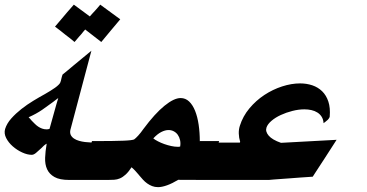

<svg xmlns="http://www.w3.org/2000/svg" viewBox="-39 -791 1539 806"><path d="M197.8 -353.5 205.6 -379.4Q200.2 -375.5 194.6 -371.3Q189 -367.2 183.6 -362.8Q163.6 -347.7 138.4 -330.3Q113.3 -313 81.1 -298.8Q84.5 -295.4 87.9 -291.7Q91.3 -288.1 93.8 -284.7Q100.6 -277.8 107.2 -271.2Q113.8 -264.6 121.3 -259.5Q128.9 -254.4 137.7 -251.2Q146.5 -248 156.7 -248Q163.1 -248 168.9 -250ZM465.8 -710Q446.8 -687 426 -662.6Q405.3 -638.2 386.2 -614.7L318.8 -667V-667.5Q315.9 -663.1 311.5 -658.7V-659.2Q307.6 -653.8 303.5 -648.9Q299.3 -644 293.9 -638.2Q290 -633.3 284.7 -627.4Q279.3 -621.6 273.9 -614.7Q264.2 -623 254.9 -630.4Q245.6 -637.7 235.8 -645Q225.1 -653.3 214.1 -662.4Q203.1 -671.4 191.9 -679.2Q197.8 -686 204.3 -693.8Q210.9 -701.7 216.8 -708.5Q229.5 -724.1 243.4 -740Q257.3 -755.9 271 -771.5L337.9 -722.2L337.4 -721.2Q344.2 -728.5 348.6 -733.9Q353 -739.3 361.3 -747.6Q361.3 -747.6 364.5 -751.2Q367.7 -754.9 371.6 -759.3Q375.5 -763.7 378.7 -767.6Q381.8 -771.5 381.8 -771.5ZM319.8 -35.6H251.5Q211.4 -35.6 189.7 -47.9Q168 -60.1 158.7 -80.6Q149.4 -101.1 150.4 -128.4Q151.4 -155.8 156.7 -186L157.2 -188Q151.4 -185.1 145.3 -179.7Q139.2 -174.3 133.8 -168.5Q123 -158.7 113 -149.9Q103 -141.1 94.2 -141.1Q75.7 -141.1 54 -151.1Q32.2 -161.1 14.4 -176.8Q-3.4 -192.4 -13.2 -211.7Q-22.9 -231 -17.6 -249.5Q-10.3 -272.9 8.5 -293.9Q27.3 -314.9 51 -333.5Q74.7 -352.1 100.8 -367.9Q127 -383.8 149.4 -396Q161.1 -402.8 172.4 -409.7Q183.6 -416.5 192.4 -422.9Q201.2 -429.2 207 -435.1Q212.9 -440.9 214.4 -445.3Q216.3 -449.2 217 -453.4Q217.8 -457.5 218.8 -461.4Q219.7 -465.3 220.9 -469.7Q222.2 -474.1 223.6 -478Q235.4 -487.8 246.6 -496.8Q257.8 -505.9 269 -515.6Q288.6 -531.2 306.9 -546.9Q325.2 -562.5 344.7 -578.1L256.3 -245.1Q253.9 -232.4 258.5 -223.6Q263.2 -214.8 272.2 -209Q281.2 -203.1 293.2 -199.7Q305.2 -196.3 317.9 -194.8Q330.6 -193.4 342.5 -192.9Q354.5 -192.4 363.3 -192.4H369.6Z M604.5 -210Q611.8 -204.1 624 -197.8Q636.2 -191.4 650.6 -186.3Q665 -181.2 679.7 -178Q694.3 -174.8 706.1 -174.8Q708.5 -174.8 711.2 -174.8Q713.9 -174.8 717.3 -175.8Q719.7 -190.4 716.8 -203.1Q713.9 -215.8 707.3 -225.1Q700.7 -234.4 690.7 -239.7Q680.7 -245.1 668.5 -245.1Q654.3 -245.1 637.9 -236.8Q621.6 -228.5 604.5 -210ZM829.1 -35.6 710 -36.1V-36.6Q684.1 -21 662.4 -13.2Q640.6 -5.4 624.5 -5.4Q610.8 -5.4 599.6 -9.8Q588.4 -14.2 578.9 -21Q569.3 -27.8 561.3 -36.6Q553.2 -45.4 545.9 -54.2Q545.4 -54.7 545.2 -55.2Q544.9 -55.7 544.4 -56.2Q537.6 -64 530.3 -72.3Q522.9 -80.6 513.7 -88.4V-89.4Q500.5 -69.3 488.5 -58.3Q476.6 -47.4 464.6 -42.2Q452.6 -37.1 440.4 -36.4Q428.2 -35.6 414.1 -35.6H295.9L347.2 -198.7H361.3Q402.3 -198.7 431.6 -199.2Q460.9 -199.7 480.2 -200.4Q499.5 -201.2 510 -202.6Q520.5 -204.1 523.9 -205.6Q530.8 -210.4 541.3 -221.9Q551.8 -233.4 563 -249.5Q611.3 -314.5 651.4 -346.9Q691.4 -379.4 719.2 -379.4Q739.7 -379.4 754.9 -365Q770 -350.6 780 -325.7Q790 -300.8 794.9 -267.6Q799.8 -234.4 799.8 -197.3L800.3 -198.7H880.9Z M1374 -204.1Q1371.6 -200.2 1364 -188.5Q1356.4 -176.8 1346.2 -160.9Q1335.9 -145 1324.5 -127.2Q1313 -109.4 1302.5 -93.5Q1292 -77.6 1284.2 -65.4Q1276.4 -53.2 1273.9 -49.3Q1268.6 -48.8 1254.4 -47.9Q1240.2 -46.9 1221.4 -45.7Q1202.6 -44.4 1181.9 -42.7Q1161.1 -41 1142.3 -39.8Q1123.5 -38.6 1109.4 -37.4Q1095.2 -36.1 1089.8 -35.6H805.2L854.5 -192.4H967.8L969.2 -195.3Q963.9 -212.9 963.4 -230.2Q962.9 -247.6 967.8 -262.7Q980.5 -303.2 1008.1 -336.2Q1035.6 -369.1 1070.8 -392.3Q1106 -415.5 1145.3 -428.2Q1184.6 -440.9 1220.7 -440.9Q1248 -440.9 1272 -432.9Q1295.9 -424.8 1313.2 -408Q1330.6 -391.1 1339.4 -364.7Q1348.1 -338.4 1345.2 -302.2V-302.7Q1345.2 -301.8 1345 -301Q1344.7 -300.3 1344.7 -299.3Q1341.8 -293 1337.2 -288.3Q1332.5 -283.7 1327.1 -279.8L1319.3 -273.9Q1318.4 -289.6 1311.3 -300.8Q1304.2 -312 1293.2 -318.8Q1282.2 -325.7 1268.1 -328.9Q1253.9 -332 1238.8 -332Q1214.8 -332 1188.7 -325.4Q1162.6 -318.8 1139.9 -308.3Q1117.2 -297.9 1100.8 -283.9Q1084.5 -270 1079.6 -255.4Q1074.2 -238.8 1089.1 -221.4Q1104 -204.1 1140.6 -191.4Z"/></svg>

Font: XB Khoramshahr
Style: Bold Italic
Weight: 700
Italic angle: -12°
Designer: Behnam
Foundry: Irmug
Version: Version 8.005 2009